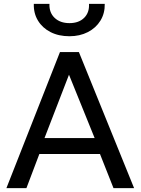

<svg xmlns="http://www.w3.org/2000/svg" viewBox="-20 -968 723 988"><path d="M13 0 288.5 -700H386L670 0H564L494.5 -175.5H182.5L116 0ZM209 -257.5H467L335 -583.5ZM337.5 -781.5Q282 -781.5 240.2 -802.8Q198.5 -824 175.5 -861.8Q152.5 -899.5 154 -948H234.5Q232.5 -903.5 261 -876.2Q289.5 -849 337.5 -849Q385.5 -849 413 -876.2Q440.5 -903.5 438 -948H519Q520 -899.5 496.8 -861.8Q473.5 -824 432 -802.8Q390.5 -781.5 337.5 -781.5Z"/></svg>

Font: Geologica Thin Roman Light
Style: Regular
Weight: 300
Version: Version 1.010;gftools[0.9.28]